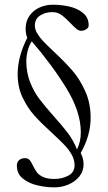

<svg xmlns="http://www.w3.org/2000/svg" viewBox="-20 -684 458 812"><path d="M203.6 -664.1Q237.3 -664.1 271.5 -656.7Q305.7 -649.4 330.3 -629.9Q355 -610.4 355 -576.7Q355 -566.4 344.5 -560.1Q334 -553.7 323.2 -553.7Q313.5 -553.7 303.7 -561.5Q293.9 -569.3 278.8 -585.4Q256.8 -608.4 240 -620.6Q223.1 -632.8 201.7 -632.8Q171.9 -632.8 149.7 -618.4Q127.4 -604 127.4 -575.7Q127.4 -559.6 137.5 -542.7Q147.5 -525.9 162.6 -509.8Q177.7 -493.7 206.5 -466.8Q254.4 -421.9 285.9 -385.7Q317.4 -349.6 340.3 -298.8Q363.3 -248 363.3 -186Q363.3 -110.8 321.3 -37.1Q333.5 -12.7 333.5 10.3Q333.5 40.5 315.2 62.7Q296.9 85 268.6 96.7Q240.2 108.4 210.9 108.4Q176.3 108.4 139.9 100.3Q103.5 92.3 77.4 71.8Q51.3 51.3 51.3 16.6Q51.3 1.5 60.8 -6.8Q70.3 -15.1 85.4 -15.1Q98.1 -15.1 105 -7.6Q111.8 0 119.1 16.1Q127.4 33.2 136 44.7Q144.5 56.2 162.4 64.5Q180.2 72.8 209.5 72.8Q242.7 72.8 269 58.8Q295.4 44.9 295.4 14.6Q295.4 -8.3 283.2 -30Q271 -51.8 252.4 -71Q233.9 -90.3 200.7 -121.1Q154.3 -163.1 125.2 -195.6Q96.2 -228 75.4 -272Q54.7 -315.9 54.7 -369.6Q54.7 -444.3 95.2 -523.9Q88.4 -541 88.4 -562.5Q88.4 -593.8 104.2 -616.7Q120.1 -639.6 146.5 -651.9Q172.9 -664.1 203.6 -664.1ZM206.5 -193.4Q245.6 -149.9 268.1 -119.9Q290.5 -89.8 304.7 -53.7L305.7 -52.2Q321.8 -84.5 321.8 -124.5Q321.8 -210.9 261.5 -309.6Q201.2 -408.2 114.3 -509.3Q103.5 -493.2 97.4 -470.2Q91.3 -447.3 91.3 -425.8Q91.3 -377.4 106.9 -337.4Q122.6 -297.4 145.3 -267.1Q168 -236.8 206.5 -193.4Z"/></svg>

Font: Radley
Style: Regular
Weight: 400
Designer: Vernon Adams
Foundry: Vernon Adams
Version: Version 1.003; ttfautohint (v1.6)